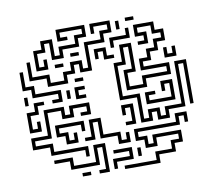

<svg xmlns="http://www.w3.org/2000/svg" viewBox="-64 -581 769 672"><g transform="rotate(-10 321.0 -245.0)"><path d="M113 -314V-344H53V-410H65V-356H125V-326H173V-356H203V-386H245V-356H263V-446H323V-476H353V-494H305V-470H293V-506H365V-464H335V-434H275V-344H233V-374H215V-344H185V-314ZM83 -374V-446H113V-476H155V-416H173V-446H233V-476H263V-494H185V-476H209V-464H173V-506H275V-464H245V-434H185V-404H143V-464H125V-434H95V-386H113V-410H125V-374ZM419 -494V-506H449V-494ZM383 -470V-500H395V-470ZM413 -134V-224H353V-356H383V-416H425V-314H395V-266H443V-296H533V-314H443V-356H473V-386H503V-416H533V-434H503V-464H455V-446H485V-404H449V-416H473V-434H443V-476H515V-446H545V-404H515V-374H485V-344H455V-326H545V-284H455V-254H383V-326H413V-404H395V-344H365V-236H425V-146H443V-176H485V-146H503V-176H563V-326H605V-170H593V-314H575V-164H515V-134H473V-164H455V-134ZM353 -410V-446H413V-470H425V-434H365V-410ZM209 -404V-416H239V-404ZM323 -374V-404H305V-380H293V-416H335V-386H359V-374ZM149 -374V-386H179V-374ZM533 -344V-380H545V-356H563V-380H575V-344ZM119 -254V-266H143V-284H53V-314H23V-380H35V-326H65V-296H155V-254ZM209 -314V-326H239V-314ZM203 -254V-296H239V-284H215V-266H239V-254ZM23 -260V-290H35V-260ZM173 -260V-290H185V-260ZM23 -164V-236H53V-266H89V-254H65V-224H35V-176H53V-200H65V-164ZM443 -194V-236H479V-224H455V-206H533V-254H515V-230H503V-266H545V-194ZM203 -50V-74H83V-104H23V-146H83V-236H155V-206H173V-236H245V-194H209V-206H233V-224H185V-194H143V-224H95V-134H35V-116H95V-86H215V-50ZM359 -134V-146H383V-194H365V-170H353V-206H395V-134ZM143 -104V-134H113V-176H215V-140H203V-164H125V-146H155V-116H173V-140H185V-104ZM323 -74V-104H263V-164H245V-104H209V-116H233V-176H275V-116H335V-86H353V-110H365V-74ZM329 16V4H443V-26H503V-56H533V-74H455V-44H413V-74H383V-116H533V-146H575V-110H563V-134H545V-104H395V-86H425V-56H443V-86H545V-44H515V-14H455V16ZM239 16V4H263V-74H245V-14H143V-44H89V-56H155V-26H233V-86H275V16ZM293 10V-26H353V-44H299V-56H365V-14H305V10ZM383 -20V-50H395V-20ZM179 16V4H209V16Z"/></g></svg>

Font: Rubik Maze
Style: Regular
Weight: 400
Designer: Hubert and Fischer, NaN
Foundry: Hubert and Fischer, NaN
Version: Version 2.200